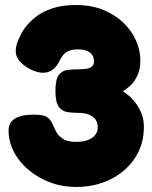

<svg xmlns="http://www.w3.org/2000/svg" viewBox="-20 -721 605 762"><path d="M281 21Q227 21 179 3Q131 -15 93.5 -46.5Q56 -78 35 -118.5Q14 -159 14 -203Q14 -266 114 -266Q142 -266 156.5 -261Q171 -256 180 -243.5Q189 -231 198 -208Q198 -208 204.5 -195.5Q211 -183 229 -170.5Q247 -158 282 -158Q309 -158 328 -165Q347 -172 357.5 -185Q368 -198 368 -215Q368 -235 358 -248Q348 -261 331 -267Q314 -273 291 -273Q269 -273 248 -276Q227 -279 213.5 -297Q200 -315 200 -360Q200 -406 213.5 -423.5Q227 -441 248.5 -443.5Q270 -446 292 -446Q312 -446 325.5 -448.5Q339 -451 346 -458Q353 -465 353 -478Q353 -493 345.5 -503.5Q338 -514 324 -519.5Q310 -525 291 -525Q267 -525 253 -519Q239 -513 231.5 -503.5Q224 -494 219 -485Q200 -443 168.5 -434.5Q137 -426 93 -450Q50 -476 44 -505Q38 -534 58 -574Q58 -573 63.5 -585.5Q69 -598 84 -617Q99 -636 124 -655.5Q149 -675 188 -688Q227 -701 281 -701Q344 -701 391.5 -681Q439 -661 471.5 -629Q504 -597 520.5 -558.5Q537 -520 537 -482Q537 -445 524.5 -419.5Q512 -394 495.5 -379.5Q479 -365 468 -359Q477 -353 491 -341.5Q505 -330 518.5 -312Q532 -294 541.5 -270.5Q551 -247 551 -217Q551 -148 516 -94.5Q481 -41 420 -10Q359 21 281 21Z"/></svg>

Font: Fredoka Light
Style: Bold
Weight: 700
Version: Version 2.001